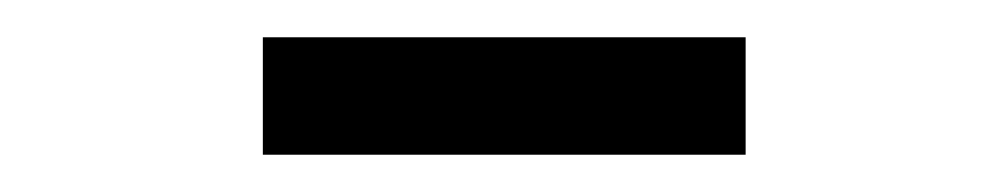

<svg xmlns="http://www.w3.org/2000/svg" viewBox="-20 -708 540 103"><path d="M121 -625V-688H380V-625Z"/></svg>

Font: Nunito Sans 10pt Condensed Medium
Style: Regular
Weight: 500
Width: 3
Designer: Vernon Adams
Foundry: Vernon Adams
Version: Version 3.101;gftools[0.9.27]